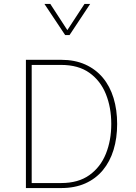

<svg xmlns="http://www.w3.org/2000/svg" viewBox="-20 -953 690 973"><path d="M205.1 -933.1 310.1 -775.4H332.5L437 -933.1H408.2L321.3 -800.3L234.9 -933.1ZM573.7 -324.7Q573.7 -396.5 555.4 -456.3Q537.1 -516.1 501 -559.3Q464.8 -602.5 411.9 -626.2Q358.9 -649.9 290 -649.9H111.3V0H290Q358.9 0 411.9 -23.4Q464.8 -46.9 501 -90.3Q537.1 -133.8 555.4 -193.4Q573.7 -252.9 573.7 -324.7ZM543.9 -324.7Q543.9 -241.7 516.6 -173.8Q489.3 -106 433.1 -65.7Q377 -25.4 290 -25.4H140.6V-624H290Q377 -624 433.1 -584Q489.3 -543.9 516.6 -476.1Q543.9 -408.2 543.9 -324.7Z"/></svg>

Font: Estedad VF
Style: Regular
Weight: 100
Designer: Amin Abedi
Version: Version 7.3